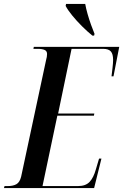

<svg xmlns="http://www.w3.org/2000/svg" viewBox="-52 -951 623 971"><path d="M-32 0 -29 -10H-12Q14 -10 31 -19.5Q48 -29 55 -58L181 -647Q186 -664 186 -678Q186 -693 173.5 -698.5Q161 -704 138 -704H117L119 -714H551L522 -565H512Q514 -582 517 -607.5Q520 -633 520 -648Q520 -678 508.5 -691Q497 -704 469 -704H310L242 -377H425L423 -366H238L163 -10H343Q381 -10 401 -31Q421 -52 433 -95L449 -149H461L424 0ZM415 -771Q389 -792 362 -819Q335 -846 313 -873Q291 -900 280 -921L282 -931H379Q383 -908 391 -880Q399 -852 408.5 -825.5Q418 -799 426 -780L424 -771Z"/></svg>

Font: Noto Serif Display ExtraCondensed SemiBold
Style: Italic
Weight: 600
Width: 2
Italic angle: -12°
Designer: Monotype Design Team
Foundry: Monotype Imaging Inc.
Version: Version 2.009